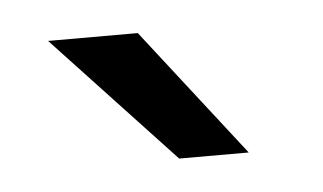

<svg xmlns="http://www.w3.org/2000/svg" viewBox="-27 -790 352 209"><g transform="rotate(-5 149.0 -686.0)"><path d="M238 -616 129 -756H31L162 -616Z"/></g></svg>

Font: Resamitz
Style: Bold
Weight: 700
Designer: gluk
Foundry: gluk
Version: Version 0.047